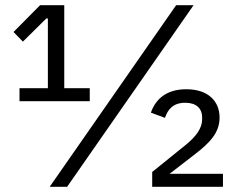

<svg xmlns="http://www.w3.org/2000/svg" viewBox="-20 -718 912 738"><path d="M325 -329V-379H227V-698H134L32 -595L68 -558L158 -647H164V-379H55V-329ZM238 0 724 -698H657L171 0ZM837 -50H632L729 -125C785 -168 824 -207 824 -266C824 -330 779 -375 696 -375C615 -375 576 -332 560 -285L614 -265C625 -297 645 -323 692 -323C735 -323 757 -301 757 -266V-260C757 -225 734 -194 695 -162L565 -57V0H837Z"/></svg>

Font: IBMKR
Style: Regular
Weight: 400
Designer: Mike Abbink; Paul van der Laan; Pieter van Rosmalen; Wujin Sim; Chorong Kim; Dohee Lee;
Foundry: Sandoll Inc.
Version: Version 1.002